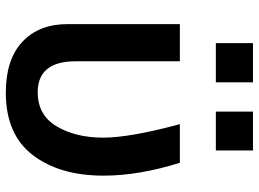

<svg xmlns="http://www.w3.org/2000/svg" viewBox="-132 -716 865 641"><g transform="rotate(90 300.5 -395.5)"><path d="M60.5 -188.5V-563.5H184.6V-215.8Q184.6 -88.9 288.1 -88.9Q364.3 -88.9 401.9 -152.3Q439.5 -215.8 439.5 -307.6Q439.5 -396.5 394.5 -563.5H523.4Q566.4 -426.8 566.4 -308.6Q566.4 -162.1 497.6 -72.3Q428.7 17.6 289.1 17.6Q178.7 17.6 119.6 -37.6Q60.5 -92.8 60.5 -188.5ZM124 -683.6V-807.6H254.9V-683.6ZM352.5 -683.6V-807.6H482.4V-683.6Z"/></g></svg>

Font: Gothic A1
Style: Bold
Weight: 700
Version: Version 2.50